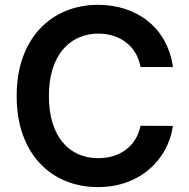

<svg xmlns="http://www.w3.org/2000/svg" viewBox="-20 -757 774 787"><path d="M688.9 -482.2C666.2 -643.5 541.5 -737.2 381.4 -737.2C190.7 -737.2 47.6 -598.7 48.3 -363.6C47.6 -128.9 188.9 9.9 381.4 9.9C553.6 9.9 668.3 -101.9 688.9 -240.8L556.1 -241.5C538.7 -156.2 469.1 -108.3 382.8 -108.7C264.6 -108.3 180 -196.7 180.4 -363.6C180 -527.7 263.8 -619 383.5 -619.3C471.2 -619 540.5 -568.9 556.1 -482.2Z"/></svg>

Font: Riot Sans 2.0
Style: Bold
Weight: 600
Designer: Rasmus Andersson
Foundry: rsms
Version: Version 3.006;hotconv 1.0.109;makeotfexe 2.5.65596